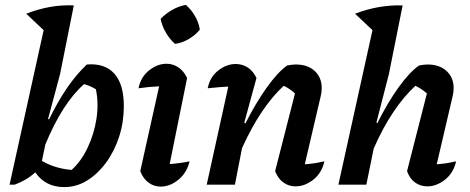

<svg xmlns="http://www.w3.org/2000/svg" viewBox="-20 -753 1918 783"><path d="M19 0 158 -630 87 -697Q136 -716 183 -724.5Q230 -733 281 -731L225 -451L176 -268L180 -266Q214 -336 251.5 -391.5Q289 -447 334 -490Q407 -496 446 -453Q485 -410 485 -320Q485 -255 466 -196Q447 -137 413 -90.5Q379 -44 335.5 -17Q292 10 242 10Q165 10 124 -50Q105 -33 84.5 -21Q64 -9 40 0ZM151 -97Q203 -66 272 -60Q311 -95 337.5 -151Q364 -207 373.5 -269.5Q383 -332 371 -389Q348 -403 323 -410Q235 -333 165 -164Z M753 -95Q742 -48 707.5 -20Q673 8 635 8Q608 8 586 -8Q564 -24 552 -55L629 -401Q585 -399 545 -393Q554 -439 588 -466Q622 -493 659 -493Q685 -493 707 -478.5Q729 -464 743 -435L672 -84Q714 -87 753 -95ZM738 -733Q760 -714 775.5 -687Q791 -660 795 -632Q777 -610 750 -594Q723 -578 694 -574Q673 -592 657 -619Q641 -646 635 -676Q655 -697 682 -712.5Q709 -728 738 -733Z M823 0 911 -400Q894 -399 874.5 -397.5Q855 -396 827 -393Q836 -439 870 -465.5Q904 -492 941 -492Q968 -492 990 -478Q1012 -464 1026 -435L976 -252L981 -250Q1023 -333 1067.5 -395.5Q1112 -458 1151 -486Q1173 -490 1186 -490Q1235 -490 1263.5 -463.5Q1292 -437 1292 -394Q1292 -377 1288 -361L1223 -83Q1249 -85 1267 -88Q1285 -91 1303 -95Q1292 -47 1257.5 -20Q1223 7 1185 7Q1158 7 1136 -8.5Q1114 -24 1102 -55L1183 -372Q1161 -392 1137 -403Q1091 -361 1048 -297Q1005 -233 967 -149L938 0Z M1360 0 1499 -630 1428 -697Q1524 -734 1622 -731L1566 -451L1515 -253L1519 -251Q1560 -333 1604.5 -395.5Q1649 -458 1689 -486Q1710 -490 1724 -490Q1772 -490 1801 -463.5Q1830 -437 1830 -394Q1830 -377 1826 -361L1761 -83Q1787 -85 1804.5 -88Q1822 -91 1840 -95Q1829 -47 1794.5 -20Q1760 7 1723 7Q1695 7 1673 -8.5Q1651 -24 1640 -55L1721 -372Q1698 -392 1674 -403Q1628 -361 1584.5 -296.5Q1541 -232 1504 -147L1474 0Z"/></svg>

Font: Piazzolla SemiBold
Style: Italic
Weight: 600
Italic angle: -11.3°
Designer: Juan Pablo del Peral
Foundry: Huerta Tipografica
Version: Version 1.330